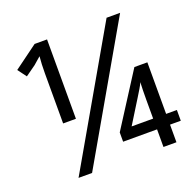

<svg xmlns="http://www.w3.org/2000/svg" viewBox="-126 -844 985 973"><g transform="rotate(-20 367.0 -357.0)"><path d="M136 0 547 -714H620L209 0ZM157 -557Q157 -582 158 -603.5Q159 -625 161 -647Q152 -639 141.5 -630Q131 -621 122 -613L66 -573L31 -620L159 -714H226V-286H157ZM594 0V-95H411V-145L594 -431H664V-153H722V-95H664V0ZM478 -153H594V-256Q594 -279 594.5 -304Q595 -329 596 -349Q592 -338 580 -318Q568 -298 558 -282Z"/></g></svg>

Font: Noto Sans SemiCondensed
Style: Regular
Weight: 400
Width: 4
Designer: Monotype Design Team
Foundry: Monotype Imaging Inc.
Version: Version 2.013; ttfautohint (v1.8.4.7-5d5b)